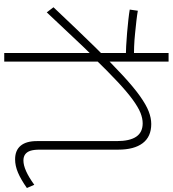

<svg xmlns="http://www.w3.org/2000/svg" viewBox="26 -846 830 923"><g transform="rotate(90 441.5 -384.0)"><path d="M657.8 -145.6V-528.9Q657.8 -592.2 636.7 -623.3Q615.6 -654.4 572.2 -654.4Q548.9 -654.4 522.2 -643.9Q495.6 -633.3 458.9 -606.7Q422.2 -580 372.8 -533.9Q323.3 -487.8 254.4 -416.7H251.1Q207.8 -373.3 155.6 -317.2Q103.3 -261.1 38.9 -193.3L14.4 -225.6Q124.4 -342.2 204.4 -423.9Q284.4 -505.6 341.7 -558.3Q398.9 -611.1 441.1 -641.1Q483.3 -671.1 515 -683.3Q546.7 -695.6 575.6 -695.6Q636.7 -695.6 667.8 -654.4Q698.9 -613.3 698.9 -536.7V-160Q698.9 -131.1 704.4 -114.4Q710 -97.8 721.7 -89.4Q733.3 -81.1 751.1 -81.1Q773.3 -81.1 802.2 -93.9Q831.1 -106.7 867.8 -133.3L883.3 -97.8Q842.2 -68.9 809.4 -55Q776.7 -41.1 745.6 -41.1Q702.2 -41.1 680 -67.8Q657.8 -94.4 657.8 -145.6ZM234.4 11.1V-778.9H275.6V11.1ZM251.1 -573.3Q231.1 -573.3 201.1 -575Q171.1 -576.7 137.8 -579.4Q104.4 -582.2 74.4 -585.6Q44.4 -588.9 25.6 -592.2L31.1 -631.1Q48.9 -627.8 78.3 -624.4Q107.8 -621.1 140.6 -617.8Q173.3 -614.4 203.3 -613.3Q233.3 -612.2 254.4 -612.2Z"/></g></svg>

Font: Paperlogy 2 ExtraLight
Style: Regular
Weight: 250
Designer: redesigned by Lee Juim, glyphs from Gmarket Sans & Montserrat
Foundry: PT&
Version: Version 1.001